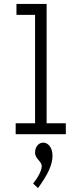

<svg xmlns="http://www.w3.org/2000/svg" viewBox="-20 -685 415 980"><path d="M60 0H316V-56H218V-665H64V-609H159V-56H60ZM174 275C222 209 248 158 248 110C248 66 224 43 201 43C177 43 159 64 159 94C159 126 193 138 193 163C193 185 174 221 149 252Z"/></svg>

Font: Inconsolata Condensed Thin
Style: Regular
Weight: 100
Width: 3
Monospace: yes
Designer: Raph Levien, Cyreal, Brenton Simpson
Foundry: Raph Levien, Cyreal, Google
Version: Version 3.100